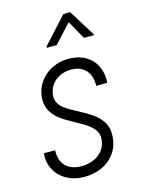

<svg xmlns="http://www.w3.org/2000/svg" viewBox="-115 -813 663 890"><g transform="rotate(-15 216.5 -367.5)"><path d="M298.8 -133.8Q302.7 -162.6 287.8 -182.9Q272.9 -203.1 250 -217.8Q227.1 -232.4 205.6 -243.7Q182.1 -256.8 159.4 -270.3Q136.7 -283.7 118.7 -300.8Q100.6 -317.9 90.3 -340.6Q80.1 -363.3 82 -393.6Q84 -426.8 98.6 -453.9Q113.3 -481 136.5 -500Q159.7 -519 189.2 -529.1Q218.8 -539.1 252 -538.1Q297.4 -537.1 330.1 -517.6Q362.8 -498 379.4 -463.1Q396 -428.2 392.6 -384.3L339.4 -383.8Q340.8 -413.1 330.8 -436.3Q320.8 -459.5 299.8 -472.9Q278.8 -486.3 249 -486.8Q220.2 -487.3 195.6 -476.8Q170.9 -466.3 154.5 -445.6Q138.2 -424.8 134.8 -396Q132.3 -375 139.9 -359.4Q147.5 -343.8 161.4 -332Q175.3 -320.3 192.1 -311Q209 -301.8 224.1 -293.5Q257.3 -276.4 287.6 -256.6Q317.9 -236.8 336.2 -208.5Q354.5 -180.2 352.1 -137.7Q350.1 -102.1 335 -74.2Q319.8 -46.4 295.4 -27.3Q271 -8.3 239.7 1Q208.5 10.3 174.8 9.8Q128.9 8.8 93.8 -10.5Q58.6 -29.8 39.6 -64Q20.5 -98.1 23.9 -145L78.1 -144.5Q76.7 -111.8 87.9 -88.9Q99.1 -65.9 121.8 -54Q144.5 -42 177.7 -41.5Q206.1 -41.5 232.7 -51.5Q259.3 -61.5 277.3 -82.5Q295.4 -103.5 298.8 -133.8ZM311 -745.1 389.6 -618.7V-612.8L341.8 -613.8L292.5 -701.7L211.4 -613.8L164.1 -613.3L164.6 -620.1L278.3 -744.6Z"/></g></svg>

Font: Roboto Condensed Light
Style: Italic
Weight: 300
Italic angle: -12°
Designer: Christian Robertson
Foundry: Google
Version: Version 3.0; 2020